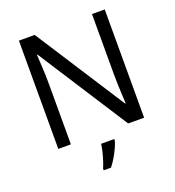

<svg xmlns="http://www.w3.org/2000/svg" viewBox="-163 -841 1085 1190"><g transform="rotate(-20 380.0 -246.5)"><path d="M663 0H558L176 -593H172Q174 -558 177 -506Q180 -454 180 -399V0H97V-714H201L582 -123H586Q585 -139 583.5 -171Q582 -203 580.5 -241Q579 -279 579 -311V-714H663ZM444 70Q440 88 427.5 115.5Q415 143 398.5 171Q382 199 364 221H316V209Q324 192 332.5 165.5Q341 139 348 110.5Q355 82 357 61H444Z"/></g></svg>

Font: Noto Sans Tai Tham
Style: Regular
Weight: 400
Designer: Monotype Design Team 2013. Revised by David WIlliams 2020
Foundry: Monotype Imaging Inc.
Version: Version 2.002